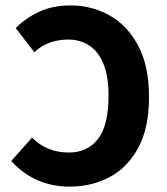

<svg xmlns="http://www.w3.org/2000/svg" viewBox="-20 -684 622 716"><path d="M239.4 12Q175.4 12 120.6 -11.7Q65.8 -35.4 21.9 -83.6L99.6 -170.9Q126 -143.7 160.2 -129.5Q194.4 -115.2 237.4 -115.2Q304.9 -115.2 344.8 -164.9Q384.7 -214.7 384.7 -328.1Q384.7 -400.7 365.4 -446.9Q346.1 -493 312.2 -514.8Q278.3 -536.5 234.8 -536.5Q198.2 -536.5 166.9 -525.4Q135.5 -514.4 108 -489.6L38.6 -579.2Q75.8 -617.1 126.6 -640.4Q177.3 -663.8 243.1 -663.8Q322.5 -663.8 389.2 -626.2Q455.8 -588.7 495.7 -513.1Q535.7 -437.5 535.7 -322.1Q535.7 -206.7 495.4 -132.6Q455.2 -58.5 388 -23.2Q320.9 12 239.4 12Z"/></svg>

Font: SourceSans3VF
Style: Regular
Weight: 200
Designer: Paul D. Hunt
Foundry: Adobe
Version: Version 3.052;hotconv 1.1.0;makeotfexe 2.6.0